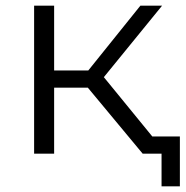

<svg xmlns="http://www.w3.org/2000/svg" viewBox="-20 -545 658 681"><path d="M486 0 270 -260 329 -295 570 0ZM101 0V-525H172V0ZM150 -234V-295H319V-234ZM335 -255 269 -265 478 -525H555ZM553 116V-19L572 0H486V-61H618V116Z"/></svg>

Font: MOST Montserrat
Style: Regular
Weight: 400
Designer: Julieta Ulanovsky
Foundry: Julieta Ulanovsky
Version: Version 8.000;March 11, 2024;FontCreator 15.0.0.2926 64-bit